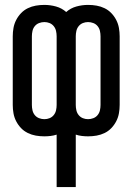

<svg xmlns="http://www.w3.org/2000/svg" viewBox="-20 -548 540 783"><path d="M211 215V1Q199 5 186 6.5Q173 8 161 8Q143 8 126 5Q109 2 93.5 -5.5Q78 -13 66 -25.5Q54 -38 46 -53.5Q38 -69 35 -86Q32 -103 32 -120V-400Q32 -417 35 -434Q38 -451 46 -466.5Q54 -482 66 -494.5Q78 -507 93.5 -514.5Q109 -522 126 -525Q143 -528 161 -528Q185 -528 208.5 -521.5Q232 -515 250 -499Q268 -515 291.5 -521.5Q315 -528 339 -528Q357 -528 374 -525Q391 -522 406.5 -514.5Q422 -507 434 -494.5Q446 -482 454 -466.5Q462 -451 465 -434Q468 -417 468 -400V-120Q468 -103 465 -86Q462 -69 454 -53.5Q446 -38 434 -25.5Q422 -13 406.5 -5.5Q391 2 374 5Q357 8 339 8Q327 8 314 6.5Q301 5 289 1V215ZM161 -62Q172 -62 182 -66Q192 -70 199 -78.5Q206 -87 208.5 -98Q211 -109 211 -120V-400Q211 -411 208.5 -422Q206 -433 199 -441.5Q192 -450 182 -454Q172 -458 161 -458Q150 -458 139.5 -454Q129 -450 122 -441.5Q115 -433 112.5 -422Q110 -411 110 -400V-120Q110 -109 112.5 -98Q115 -87 122 -78.5Q129 -70 139.5 -66Q150 -62 161 -62ZM339 -62Q350 -62 360.5 -66Q371 -70 378 -78.5Q385 -87 387.5 -98Q390 -109 390 -120V-400Q390 -411 387.5 -422Q385 -433 378 -441.5Q371 -450 360.5 -454Q350 -458 339 -458Q328 -458 318 -454Q308 -450 301 -441.5Q294 -433 291.5 -422Q289 -411 289 -400V-120Q289 -109 291.5 -98Q294 -87 301 -78.5Q308 -70 318 -66Q328 -62 339 -62Z"/></svg>

Font: Iosevka SS04
Style: Regular
Weight: 400
Monospace: yes
Designer: Belleve Invis
Foundry: Belleve Invis
Version: Version 19.0.0; ttfautohint (v1.8.4)